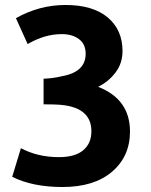

<svg xmlns="http://www.w3.org/2000/svg" viewBox="-20 -731 606 771"><path d="M502 -203Q502 -103 430 -41.5Q358 20 231 20Q111 20 29 -21L64 -136Q131 -100 217 -100Q281 -100 314 -127.5Q347 -155 347 -204Q347 -305 208 -311Q191 -312 155 -312V-415Q192 -416 229 -425Q324 -442 324 -515Q324 -554 297 -574Q270 -594 228 -594Q159 -594 91 -554L44 -658Q138 -711 243 -711Q353 -711 412.5 -661Q472 -611 472 -526Q472 -477 444 -440Q416 -403 375 -383V-382Q502 -332 502 -203Z"/></svg>

Font: Repo
Style: Bold
Weight: 700
Designer: Stefan Peev
Foundry: Context Ltd
Version: Version 001.000